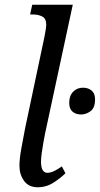

<svg xmlns="http://www.w3.org/2000/svg" viewBox="-20 -780 421 810"><path d="M139 10Q101 10 81.5 -17Q62 -44 62 -81Q62 -109 70 -154Q78 -199 86 -239L168 -627Q171 -642 173 -655.5Q175 -669 175 -676Q175 -702 158 -710.5Q141 -719 118 -719H107L116 -760H287L170 -216Q167 -201 163 -178.5Q159 -156 156 -134Q153 -112 153 -98Q153 -51 180 -51Q193 -51 208.5 -58.5Q224 -66 241 -78L256 -49Q237 -30 206.5 -10Q176 10 139 10ZM322 -297Q300 -297 286 -309Q272 -321 272 -346Q272 -376 288.5 -393Q305 -410 330 -410Q352 -410 366.5 -398Q381 -386 381 -361Q381 -325 362 -311Q343 -297 322 -297Z"/></svg>

Font: Noto Serif Condensed
Style: Italic
Weight: 400
Width: 3
Italic angle: -12°
Designer: Monotype Design Team
Foundry: Monotype Imaging Inc.
Version: Version 2.014; ttfautohint (v1.8.4.7-5d5b)